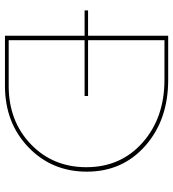

<svg xmlns="http://www.w3.org/2000/svg" viewBox="18 -716 698 774"><g transform="rotate(90 367.0 -329.0)"><path d="M302 -658Q463 -658 567.5 -566Q672 -474 672 -330Q672 -189 573.5 -94.5Q475 0 326 0H124V-321H22V-335H124V-658ZM326 -15Q468 -15 561 -104Q654 -193 654 -328Q654 -467 554.5 -555Q455 -643 301 -643H142V-335H367V-321H142V-15Z"/></g></svg>

Font: EauTestSC Thin
Style: Regular
Weight: 250
Designer: Christian Thalmann (Catharsis Fonts)
Version: Version 0.001;PS 000.001;hotconv 1.0.88;makeotf.lib2.5.64775